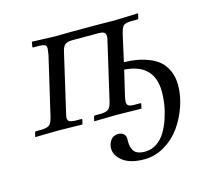

<svg xmlns="http://www.w3.org/2000/svg" viewBox="-97 -547 982 896"><g transform="rotate(-15 393.5 -99.0)"><path d="M188 -353Q191.9 -379.4 191.9 -382.8Q191.9 -395.5 185.1 -399.7Q178.2 -403.8 159.2 -404.8H128.9Q123 -404.8 125 -410.2L128.9 -432.1L241.2 -428.2L315.9 -429.2H450.2L524.9 -428.2L642.1 -432.1L637.2 -411.1Q637.2 -404.8 629.9 -404.8H600.1Q572.8 -404.3 563.5 -395Q554.2 -385.7 546.9 -354L519 -229Q550.8 -228 578.1 -223.6Q605.5 -219.2 635.7 -207.8Q666 -196.3 687 -178.5Q708 -160.6 721.9 -130.1Q735.8 -99.6 735.8 -60.1Q735.8 -10.3 718 41.5Q700.2 93.3 669.7 136.2Q639.2 179.2 593 206.5Q546.9 233.9 495.1 233.9Q427.7 233.9 392.3 206.8Q356.9 179.7 356.9 145Q356.9 122.6 369.9 105.2Q382.8 87.9 404.8 87.9Q422.4 87.9 432.1 96.4Q441.9 105 441.9 121.1V133.8Q441.9 147.5 444.1 157.5Q446.3 167.5 452.6 178.2Q459 189 472.9 194.6Q486.8 200.2 507.8 200.2Q538.6 200.2 564 182.9Q589.4 165.5 605.7 138.4Q622.1 111.3 633.5 77.1Q645 43 649.9 11.2Q654.8 -20.5 654.8 -48.8Q654.8 -185.5 511.2 -194.8L482.9 -74.2Q479 -58.1 479 -46.9Q479 -34.7 486.3 -29.5Q493.7 -24.4 512.2 -23.9H542Q548.3 -23.9 546.9 -19L542 2L425.8 0L314 2L318.8 -20Q320.3 -23.9 326.2 -23.9H356Q382.8 -25.4 392.3 -35.6Q401.9 -45.9 408.2 -74.2L472.2 -351.1Q474.1 -356.9 474.1 -366.2Q474.1 -380.9 465.1 -385.5Q456.1 -390.1 439.9 -390.1H312Q292.5 -390.1 280 -382.6Q267.6 -375 262.2 -351.1L198.2 -74.2Q192.9 -51.8 192.9 -46.9Q192.9 -34.7 200.7 -29.8Q208.5 -24.9 227.1 -23.9H256.8Q259.8 -23.9 261.2 -22.5Q262.7 -21 262.2 -19L256.8 2L141.1 0L28.8 2L34.2 -20Q35.6 -23.9 41 -23.9H70.8Q97.2 -25.4 106.9 -35.6Q116.7 -45.9 123 -74.2Z"/></g></svg>

Font: Common Serif
Style: Bold Italic
Weight: 700
Italic angle: -12°
Designer: Philipp H. Poll, Khaled Hosny
Foundry: Stefan Peev, Context Ltd.
Version: Version 1.026